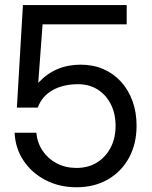

<svg xmlns="http://www.w3.org/2000/svg" viewBox="-20 -748 617 777"><path d="M289.6 9.8Q219.7 9.8 164.1 -19.3Q108.4 -48.3 75.2 -98.1Q42 -147.9 39.1 -210.9H127Q130.9 -169.9 152.6 -137.7Q174.3 -105.5 209.7 -86.9Q245.1 -68.4 289.6 -68.4Q336.9 -68.4 372.3 -90.3Q407.7 -112.3 427.7 -150.6Q447.8 -189 447.8 -238.3Q447.8 -287.6 428.7 -325.7Q409.7 -363.8 375.5 -385.5Q341.3 -407.2 295.9 -407.2Q235.8 -407.2 192.9 -383.1Q149.9 -358.9 132.8 -312.5H48.3L72.8 -727.5H492.7V-649.4H152.3L134.8 -413.6H135.7Q170.4 -450.7 212.9 -468.5Q255.4 -486.3 306.6 -486.3Q356.9 -486.3 398.4 -468.3Q439.9 -450.2 470 -417Q500 -383.8 516.4 -338.6Q532.7 -293.5 532.7 -239.3Q532.7 -166 502.2 -109.9Q471.7 -53.7 417 -22Q362.3 9.8 289.6 9.8Z"/></svg>

Font: Inter Khmer Looped
Style: Regular
Weight: 400
Designer: Rasmus Andersson, Sovichet Tep
Foundry: Anagata Design
Version: Version 1.000